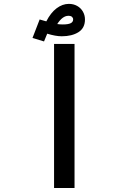

<svg xmlns="http://www.w3.org/2000/svg" viewBox="-20 -946 640 966"><path d="M355 -725V0H252V-725ZM143.5 -755 179.5 -848 213 -838.5Q235.5 -882.5 265 -904.5Q294.5 -926.5 326.5 -926.5Q350 -926.5 368.5 -916Q387 -905.5 397.2 -887.5Q407.5 -869.5 407.5 -848Q407.5 -805 374.8 -784.2Q342 -763.5 290.5 -763.5Q260 -763.5 217.5 -776.5L201.5 -737.5ZM348 -848.5Q348 -856 342.2 -861.2Q336.5 -866.5 324 -866.5Q294.5 -866.5 268 -825Q281.5 -823 296 -823Q322.5 -823 335.2 -829Q348 -835 348 -848.5Z"/></svg>

Font: JuliaMono SemiBold
Style: Italic
Weight: 600
Italic angle: -9°
Monospace: yes
Designer: cormullion
Foundry: corm
Version: Version 0.056; ttfautohint (v1.8.4)